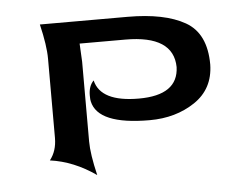

<svg xmlns="http://www.w3.org/2000/svg" viewBox="-35 -261 490 410"><g transform="rotate(-5 209.5 -56.5)"><path d="M75 -148V22Q75 50 60 69Q111 76 158 109Q147 63 147 36V-135L145 -174H243Q346 -174 347 -106Q345 -46 261 -46Q179 -46 168 -93Q157 -82 157 -62Q157 -52 158 -49Q169 2 280 2Q336 2 377 -25.5Q418 -53 419 -105Q419 -172 375 -197Q331 -222 252 -222H64Q75 -176 75 -148Z"/></g></svg>

Font: RIT Indira
Style: Bold
Weight: 700
Designer: Sudheer S
Version: 0.9